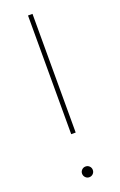

<svg xmlns="http://www.w3.org/2000/svg" viewBox="-146 -773 514 824"><g transform="rotate(-20 111.0 -361.0)"><path d="M121.1 -190.4H100.6V-732.4H121.1ZM110.8 9.8Q100.6 9.8 93.5 2.4Q86.4 -4.9 86.4 -15.1Q86.4 -24.9 93.5 -32Q100.6 -39.1 110.8 -39.1Q121.1 -39.1 128.2 -32Q135.3 -24.9 135.3 -14.6Q135.3 -4.4 128.2 2.7Q121.1 9.8 110.8 9.8Z"/></g></svg>

Font: Kumbh Sans Thin
Style: Regular
Weight: 250
Version: Version 1.004